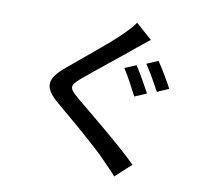

<svg xmlns="http://www.w3.org/2000/svg" viewBox="-92 -913 1183 1084"><g transform="rotate(10 500.0 -371.5)"><path d="M646 -573 581 -546C607 -507 643 -438 664 -397L732 -426C712 -463 672 -536 646 -573ZM764 -619 699 -591C726 -553 762 -487 785 -445L851 -474C831 -512 790 -583 764 -619ZM608 -810C595 -789 567 -760 543 -736C476 -669 332 -555 257 -491C163 -413 154 -364 249 -284C341 -207 500 -72 554 -14C578 12 607 39 631 67L721 -16C624 -112 437 -263 354 -332C295 -382 294 -395 351 -444C421 -503 558 -611 625 -667C644 -682 676 -709 701 -728Z"/></g></svg>

Font: Noto Sans CJK KR Medium
Style: Regular
Weight: 500
Designer: Ryoko NISHIZUKA (kana & ideographs); Paul D. Hunt (Latin, Greek & Cyrillic); Wenlong ZHANG (bopomofo); Sandoll Communica
Foundry: Adobe Systems Incorporated
Version: Version 1.004;PS 1.004;hotconv 1.0.82;makeotf.lib2.5.63406